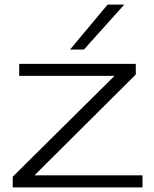

<svg xmlns="http://www.w3.org/2000/svg" viewBox="-20 -810 666 830"><path d="M35 0V-46L475 -482H63V-534H567V-488L129 -52H596V0ZM283 -596 445 -790H517L343 -596Z"/></svg>

Font: Georama Extended Light
Style: Regular
Weight: 300
Width: 7
Designer: Jean-Baptiste Levee
Foundry: Production Type
Version: Version 1.000